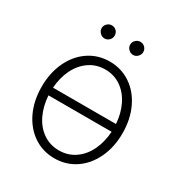

<svg xmlns="http://www.w3.org/2000/svg" viewBox="-167 -815 888 944"><g transform="rotate(30 276.5 -343.0)"><path d="M46.9 -263.7Q46.9 -342.8 76.4 -405.3Q106 -467.8 158.2 -502.9Q210.4 -538.1 276.4 -538.1Q342.3 -538.1 394.5 -502.9Q446.8 -467.8 476.3 -405.3Q505.9 -342.8 505.9 -263.7Q505.9 -184.6 476.3 -122.1Q446.8 -59.6 394.5 -24.4Q342.3 10.7 276.4 10.7Q210.4 10.7 158.2 -24.4Q106 -59.6 76.4 -122.1Q46.9 -184.6 46.9 -263.7ZM455.6 -243.2H97.2Q101.1 -183.6 123.8 -136.2Q146.5 -88.9 186 -61.5Q225.6 -34.2 276.4 -34.2Q327.1 -34.2 366.7 -61.5Q406.2 -88.9 429 -136.2Q451.7 -183.6 455.6 -243.2ZM455.1 -287.1Q451.2 -345.2 428.2 -392.1Q405.3 -439 366 -466.1Q326.7 -493.2 276.4 -493.2Q226.1 -493.2 186.8 -466.1Q147.5 -439 124.5 -392.1Q101.6 -345.2 97.7 -287.1ZM158.2 -660.2Q158.2 -675.3 169.4 -686.3Q180.7 -697.3 195.3 -697.3Q211.4 -697.3 221.9 -686.5Q232.4 -675.8 232.4 -660.2Q232.4 -645 221.7 -634Q210.9 -623 195.3 -623Q180.7 -623 169.4 -634.3Q158.2 -645.5 158.2 -660.2ZM320.3 -660.2Q320.3 -675.3 331.5 -686.3Q342.8 -697.3 357.4 -697.3Q373 -697.3 383.8 -686.5Q394.5 -675.8 394.5 -660.2Q394.5 -645.5 383.5 -634.3Q372.6 -623 357.4 -623Q342.8 -623 331.5 -634.3Q320.3 -645.5 320.3 -660.2Z"/></g></svg>

Font: Pretendard JP ExtraLight
Style: Regular
Weight: 200
Designer: Base glyphs from Inter by Rasmus Andersson; Hangeul glyphs from Noto Sans CJK(Source Han Sans) by Jang Soo-young and Kan
Foundry: Kil Hyung-jin
Version: Version 1.309